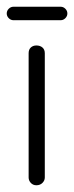

<svg xmlns="http://www.w3.org/2000/svg" viewBox="-30 -540 220 570"><path d="M78 10Q68 10 61.5 3Q55 -4 55 -13V-382Q55 -393 61.5 -399Q68 -405 78 -405Q89 -405 96 -399Q103 -393 103 -382V-13Q103 -4 96 3Q89 10 78 10ZM10 -480Q2 -480 -4 -486Q-10 -492 -10 -500Q-10 -508 -4 -514Q2 -520 10 -520H150Q158 -520 164 -514Q170 -508 170 -500Q170 -492 164 -486Q158 -480 150 -480Z"/></svg>

Font: Dongle Light
Style: Regular
Weight: 300
Designer: Yanghee Ryu
Foundry: Yanghee Ryu
Version: Version 2.000